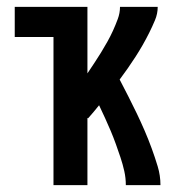

<svg xmlns="http://www.w3.org/2000/svg" viewBox="-20 -540 540 560"><path d="M136 0V-432H23V-520H235V-326Q245 -341 255 -356Q265 -371 274.5 -386.5Q284 -402 293 -418Q302 -434 309.5 -450.5Q317 -467 323.5 -484.5Q330 -502 330 -520H440Q440 -500 432 -481Q424 -462 415 -444Q406 -426 396 -408.5Q386 -391 375 -374Q364 -357 352.5 -340.5Q341 -324 329 -308Q342 -283 354.5 -258.5Q367 -234 379 -209Q391 -184 402 -158.5Q413 -133 422.5 -107Q432 -81 440 -54.5Q448 -28 448 0H347Q347 -21 342.5 -41Q338 -61 331.5 -80.5Q325 -100 318 -119.5Q311 -139 303 -158Q295 -177 286.5 -195.5Q278 -214 269 -233Q261 -223 253 -213.5Q245 -204 237 -195L235 -196V0Z"/></svg>

Font: Zed Sans Semibold
Style: Regular
Weight: 600
Designer: Belleve Invis
Foundry: Belleve Invis
Version: Version 1.0.0; ttfautohint (v1.8.4)